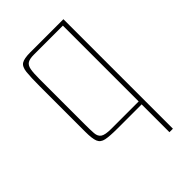

<svg xmlns="http://www.w3.org/2000/svg" viewBox="-193 -546 781 781"><g transform="rotate(-45 197.5 -155.0)"><path d="M325 -470V160H305V0H166Q122 0 100 -4.5Q78 -9 71 -26.5Q64 -44 64 -83V-343Q64 -397 67 -424.5Q70 -452 84.5 -461Q99 -470 134 -470ZM305 -453H138Q114 -453 102.5 -446Q91 -439 87.5 -420.5Q84 -402 84 -367V-108Q84 -74 85.5 -54Q87 -34 100 -25.5Q113 -17 147 -17H305Z"/></g></svg>

Font: Smooch Sans Thin
Style: Regular
Weight: 100
Designer: Robert E. Leuschke
Foundry: Robert E. Leuschke
Version: Version 1.010